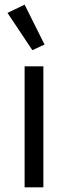

<svg xmlns="http://www.w3.org/2000/svg" viewBox="-20 -799 290 819"><path d="M165 0H85V-516H165ZM118 -585 12 -744 85 -779 170 -609Z"/></svg>

Font: IBM Plex Sans Var
Style: Regular
Weight: 400
Designer: Mike Abbink, Paul van der Laan, Pieter van Rosmalen
Foundry: Bold Monday
Version: Version 3.000